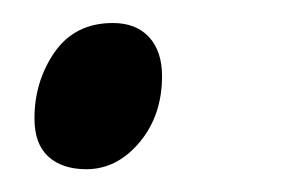

<svg xmlns="http://www.w3.org/2000/svg" viewBox="-20 -139 246 166"><path d="M54.7 7.3Q33.7 7.3 21.7 -3.7Q9.8 -14.6 9.8 -36.6Q9.8 -68.8 27.3 -94Q44.9 -119.1 77.6 -119.1Q97.7 -119.1 108.9 -106.9Q120.1 -94.7 120.1 -73.2Q120.1 -39.1 100.6 -15.9Q81.1 7.3 54.7 7.3Z"/></svg>

Font: Open Sans Condensed Medium
Style: Italic
Weight: 500
Width: 3
Italic angle: -12°
Designer: Monotype Design Team
Foundry: Monotype Imaging Inc.
Version: Version 3.000